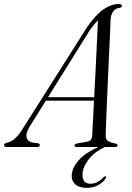

<svg xmlns="http://www.w3.org/2000/svg" viewBox="-58 -729 655 952"><path d="M88 -99.5Q68 -66.5 74.5 -46.2Q81 -26 104 -22L128.5 -19Q139.5 -17 139.5 -9.5Q139.5 0 125 0H-22.5Q-38.5 0 -38.5 -9.5Q-38.5 -17 -22 -22Q-2 -25.5 18 -43.8Q38 -62 60.5 -100L373.5 -594Q415.5 -655 454.2 -682Q493 -709 530 -709Q547 -709 546.5 -700Q546.5 -692 535 -690Q516 -688.5 504 -673.2Q492 -658 490 -629.5Q490 -615.5 488 -572.5Q486 -529.5 483.2 -469.8Q480.5 -410 477.5 -344.2Q474.5 -278.5 472 -218.2Q469.5 -158 467.8 -114Q466 -70 466 -54.5Q466 -39 476 -31Q486 -23 515.5 -17Q525 -15 525 -8.5Q525 0 511.5 0H461.5Q409 25 380.2 63.2Q351.5 101.5 351 136.5Q350 182 391.5 182Q408.5 182 425.5 173.2Q442.5 164.5 454 150.5Q460.5 144.5 465 145.5Q471.5 147 466 155.5Q455.5 173 430.5 187.8Q405.5 202.5 373 202.5Q336.5 202.5 317 186.8Q297.5 171 297.5 142.5Q298 105.5 331 67Q364 28.5 429.5 0H322Q311.5 0 311.5 -8Q311.5 -14.5 321 -17L374 -26.5Q397.5 -31 399 -55Q400 -72 402.5 -119.8Q405 -167.5 408 -230H169.5ZM389 -582 180 -247H409Q412 -300.5 414.8 -358Q417.5 -415.5 420.2 -468.5Q423 -521.5 424.8 -563.5Q426.5 -605.5 427.5 -628Q420.5 -621.5 411 -610.2Q401.5 -599 389 -582Z"/></svg>

Font: Fraunces 72pt Light
Style: Italic
Weight: 300
Italic angle: -16°
Version: Version 1.000;[b76b70a41]